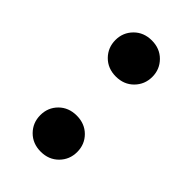

<svg xmlns="http://www.w3.org/2000/svg" viewBox="-158 -519 581 581"><g transform="rotate(45 133.0 -228.0)"><path d="M133 -145Q167.5 -145 189.8 -122.8Q212 -100.5 212 -68Q212 -35.5 189.8 -13Q167.5 9.5 133 9.5Q98.5 9.5 76.2 -13Q54 -35.5 54 -68Q54 -100.5 76.2 -122.8Q98.5 -145 133 -145ZM133 -466.5Q167.5 -466.5 189.8 -444Q212 -421.5 212 -389.5Q212 -357 189.8 -334.5Q167.5 -312 133 -312Q98.5 -312 76.2 -334.5Q54 -357 54 -389.5Q54 -421.5 76.2 -444Q98.5 -466.5 133 -466.5Z"/></g></svg>

Font: Newsreader 36pt SemiBold
Style: Regular
Weight: 600
Designer: Hugues Gentile
Foundry: Production Type
Version: Version 1.003